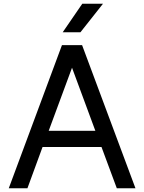

<svg xmlns="http://www.w3.org/2000/svg" viewBox="-20 -1009 772 1029"><path d="M27 0ZM524 -221H208L127 0H27L312 -767H420L706 0H606ZM491 -308 366 -646 241 -308ZM421 -989H532L411 -836H316Z"/></svg>

Font: Biryani
Style: Regular
Weight: 400
Designer: Dan Reynolds and Mathieu Réguer
Foundry: Dan Reynolds and Mathieu Réguer
Version: Version 1.004; ttfautohint (v1.1) -l 5 -r 5 -G 72 -x 0 -D la